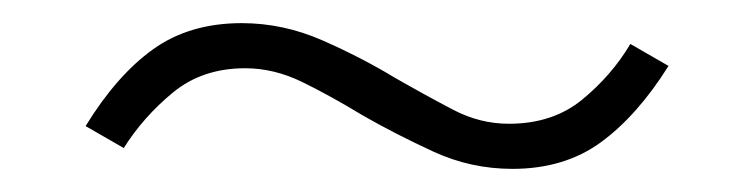

<svg xmlns="http://www.w3.org/2000/svg" viewBox="-20 -370 640 166"><path d="M423 -224Q387 -224 354.5 -239Q322 -254 294 -270Q266 -287 241.5 -299Q217 -311 192 -311Q155 -311 129.5 -290Q104 -269 87 -242L54 -261Q81 -305 112.5 -327.5Q144 -350 189 -350Q225 -350 259 -335Q293 -320 321 -303Q349 -287 372 -275Q395 -263 420 -263Q458 -263 483.5 -284Q509 -305 525 -332L558 -313Q531 -270 499.5 -247Q468 -224 423 -224Z"/></svg>

Font: Mulish ExtraLight
Style: Italic
Weight: 200
Italic angle: -9°
Designer: Vernon Adams
Foundry: Vernon Adams
Version: Version 3.603